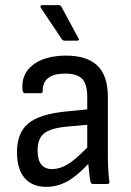

<svg xmlns="http://www.w3.org/2000/svg" viewBox="-20 -715 510 746"><path d="M160 11Q105 11 75.5 -23.5Q46 -58 46 -124Q46 -199 90 -235.5Q134 -272 238 -282L319 -290V-338Q319 -388 299.5 -408.5Q280 -429 233 -429Q146 -429 146 -362Q146 -353 138 -353H77Q68 -353 67 -369Q63 -428 108 -463Q153 -498 235 -499Q318 -499 358.5 -460Q399 -421 399 -339V-120Q399 -51 405 -10Q407 0 396 0H341Q333 0 331 -12Q329 -21 327 -40Q325 -59 323 -78Q278 -30 240 -9.5Q202 11 160 11ZM126 -130Q126 -58 183 -58Q212 -58 243 -76.5Q274 -95 319 -142V-230L240 -223Q176 -217 151 -196.5Q126 -176 126 -130ZM231 -557Q224 -557 220 -563L139 -684Q136 -688 137.5 -691.5Q139 -695 144 -695H208Q216 -695 219 -688L285 -566Q290 -557 280 -557Z"/></svg>

Font: Sofia Sans Semi Condensed
Style: Regular
Weight: 400
Designer: Botio Nikoltchev, Ani Petrova
Foundry: lettersoup
Version: Version 4.100; ttfautohint (v1.8.4.7-5d5b)